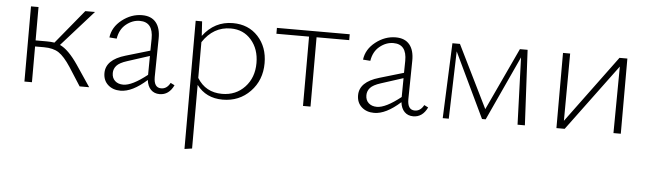

<svg xmlns="http://www.w3.org/2000/svg" viewBox="-46 -585 3516 1043"><g transform="rotate(5 1712.0 -63.0)"><path d="M361 -116 439 0H387L323 -100Q287 -155 256.5 -175Q226 -195 176 -195H127V0H86V-410H127V-228H188Q210 -228 230 -225L382 -410H435L261 -215Q307 -195 361 -116Z M878 -62 900 -51Q874 4 823 4Q794 4 775.5 -14.5Q757 -33 753 -67Q674 4 610 4Q568 4 541.5 -20Q515 -44 515 -84Q515 -157 621 -188L753 -227L754 -292Q755 -383 682 -383Q642 -383 607.5 -355Q573 -327 565 -276L525 -279Q532 -336 582.5 -375.5Q633 -415 692 -415Q742 -415 767.5 -384Q793 -353 792 -296L789 -86Q789 -28 829 -28Q860 -28 878 -62ZM560 -88Q560 -61 577 -45.5Q594 -30 622 -30Q670 -30 752 -95L753 -198L632 -159Q591 -146 575.5 -128.5Q560 -111 560 -88Z M1187 -415Q1272 -415 1324.5 -358Q1377 -301 1377 -213Q1377 -120 1317 -58Q1257 4 1167 4Q1076 4 1025 -64V283L984 289V-410H1019L1024 -331Q1087 -415 1187 -415ZM1161 -27Q1236 -27 1284.5 -78.5Q1333 -130 1333 -210Q1333 -286 1290 -335.5Q1247 -385 1178 -385Q1083 -385 1025 -297V-102Q1071 -27 1161 -27Z M1824 -410V-378H1646V0H1605V-378H1427V-410Z M2261 -62 2283 -51Q2257 4 2206 4Q2177 4 2158.5 -14.5Q2140 -33 2136 -67Q2057 4 1993 4Q1951 4 1924.5 -20Q1898 -44 1898 -84Q1898 -157 2004 -188L2136 -227L2137 -292Q2138 -383 2065 -383Q2025 -383 1990.5 -355Q1956 -327 1948 -276L1908 -279Q1915 -336 1965.5 -375.5Q2016 -415 2075 -415Q2125 -415 2150.5 -384Q2176 -353 2175 -296L2172 -86Q2172 -28 2212 -28Q2243 -28 2261 -62ZM1943 -88Q1943 -61 1960 -45.5Q1977 -30 2005 -30Q2053 -30 2135 -95L2136 -198L2015 -159Q1974 -146 1958.5 -128.5Q1943 -111 1943 -88Z M2815 0H2775L2762 -366L2600 -14H2580L2411 -368L2400 0H2367L2384 -410H2425L2593 -69L2752 -410H2794Z M3338 -410V0H3298L3301 -363L3032 0H2987V-410H3026L3024 -43L3295 -410Z"/></g></svg>

Font: EauTest Light
Style: Regular
Weight: 300
Designer: Christian Thalmann (Catharsis Fonts)
Version: Version 0.001;PS 000.001;hotconv 1.0.88;makeotf.lib2.5.64775